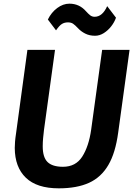

<svg xmlns="http://www.w3.org/2000/svg" viewBox="-20 -1019 732 1047"><path d="M300.5 8Q181 8 121 -49.8Q61 -107.5 60.5 -212Q60.5 -227 62 -246.2Q63.5 -265.5 67.5 -291.5L129.5 -747H280L220 -311.5Q217.5 -289.5 215.2 -267Q213 -244.5 213 -221Q213 -161 239.5 -135.2Q266 -109.5 323.5 -109.5Q393 -109.5 428.5 -165Q464 -220.5 477 -311L537 -747H686.5L624.5 -296Q609.5 -185 571 -119.5Q532 -52.5 465.8 -22.2Q399.5 8 300.5 8ZM498.5 -824Q468 -824 444.8 -835.8Q421.5 -847.5 404.5 -866Q390 -881.5 379 -889.2Q368 -897 350.5 -897Q331.5 -897 317.5 -888.2Q303.5 -879.5 285.5 -853.5L241 -912.5Q260 -951.5 292 -975.2Q324 -999 358.5 -999Q412.5 -999 448.5 -958Q462 -943 472.2 -935.2Q482.5 -927.5 496 -927.5Q538.5 -927.5 564.5 -985.5L612.5 -922.5Q604 -898 586.5 -875.5Q569 -853 546 -838.5Q523 -824 498.5 -824Z"/></svg>

Font: Merriweather Sans Italic
Style: Bold
Weight: 700
Italic angle: -7.5°
Designer: Eben Sorkin
Foundry: Eben Sorkin
Version: Version 1.008; ttfautohint (v1.7.19-72a1) -l 8 -r 50 -G 200 